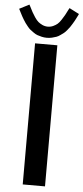

<svg xmlns="http://www.w3.org/2000/svg" viewBox="-87 -1038 465 1073"><g transform="rotate(5 145.5 -502.0)"><path d="M83.5 -791.5H208.5V0H83.5ZM252.9 -994.6 258.3 -1004.4 313.5 -976.1 309.6 -967.8Q309.1 -966.8 302.5 -953.9Q295.9 -940.9 293.5 -936.5Q291 -932.1 283.4 -919.2Q275.9 -906.2 271.2 -900.1Q266.6 -894 257.3 -882.3Q248 -870.6 240.5 -864.7Q232.9 -858.9 221.4 -850.6Q210 -842.3 199.2 -838.4Q188.5 -834.5 174.6 -831.3Q160.6 -828.1 146 -828.1Q131.3 -828.1 117.4 -831.3Q103.5 -834.5 92.8 -838.4Q82 -842.3 70.6 -850.6Q59.1 -858.9 51.5 -864.7Q43.9 -870.6 34.7 -882.3Q25.4 -894 20.8 -900.1Q16.1 -906.2 8.5 -919.2Q1 -932.1 -1.5 -936.5Q-3.9 -940.9 -10.5 -953.9Q-17.1 -966.8 -17.6 -967.8L-22 -976.1L33.2 -1004.4L38.6 -994.6Q49.3 -973.6 54.7 -963.4Q60.1 -953.1 71.3 -936.5Q82.5 -919.9 92 -911.9Q101.6 -903.8 115.7 -897.2Q129.9 -890.6 146 -890.6Q162.1 -890.6 176.3 -897.2Q190.4 -903.8 199.7 -911.6Q209 -919.4 220.2 -936.5Q231.4 -953.6 236.8 -963.4Q242.2 -973.1 252.9 -994.6Z"/></g></svg>

Font: Resagnicto
Style: Bold
Weight: 700
Version: Version 0.9991